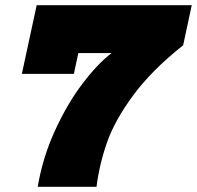

<svg xmlns="http://www.w3.org/2000/svg" viewBox="-20 -718 757 738"><path d="M409 -514H281L264 -434H64L121 -698H717L684 -544Q562 -447 491.5 -351Q421 -255 391.5 -171Q362 -87 351 0H125Q144 -113 191.5 -216.5Q239 -320 297.5 -397Q356 -474 409 -514Z"/></svg>

Font: Azeret Mono Black
Style: Italic
Weight: 900
Italic angle: -12°
Designer: Martin Vácha
Foundry: Displaay
Version: Version 1.000; Glyphs 3.0.3, build 3074